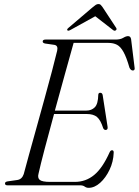

<svg xmlns="http://www.w3.org/2000/svg" viewBox="-20 -890 667 922"><path d="M365.5 0H16.5Q4 0 4 -9Q4 -17 16.5 -19L62 -25.5Q85.5 -28.5 94 -54Q103 -88.5 119.2 -147Q135.5 -205.5 155 -275.8Q174.5 -346 194 -416.8Q213.5 -487.5 229.5 -548Q245.5 -608.5 254.5 -646.5Q260 -671 241.5 -674.5L196.5 -681Q185 -683.5 185 -690.5Q185 -700 198.5 -700H534.5Q558 -700 571.5 -708.2Q585 -716.5 595 -716.5Q607 -716.5 609.5 -702L626 -568Q629.5 -552 618.5 -551.5Q608 -551 601.5 -565.5Q587.5 -614.5 573.2 -640.2Q559 -666 541.8 -675Q524.5 -684 501 -684H333.5Q316.5 -623 292.2 -535.8Q268 -448.5 243.5 -359H395Q419.5 -359 435.2 -374.8Q451 -390.5 452 -435.5Q453 -444.5 461 -444.5Q471 -444.5 473 -433.5L496.5 -282Q499 -267 488.5 -266Q480 -265 475.5 -274.5Q463 -314 445.8 -328.2Q428.5 -342.5 397 -342.5H239.5Q215 -253 194.5 -175Q174 -97 165 -56Q159.5 -36 170.8 -26.2Q182 -16.5 221.5 -16.5H339Q392 -16.5 432.2 -49.8Q472.5 -83 506.5 -159Q511 -168.5 518 -168.5Q526.5 -168.5 526 -157Q524.5 -113.5 506.2 -75Q488 -36.5 461 -12.2Q434 12 405.5 12Q395 12 386.8 6Q378.5 0 365.5 0ZM535.5 -744Q530 -740 522.5 -746L437.5 -812L318 -746Q307.5 -740.5 304 -744Q299.5 -748.5 308.5 -756L426.5 -856.5Q434.5 -863 440.2 -866.8Q446 -870.5 453 -870.5Q459.5 -870.5 463.5 -866.8Q467.5 -863 472 -856.5L538 -756Q542.5 -748.5 535.5 -744Z"/></svg>

Font: Fraunces 72pt S000 Light
Style: Italic
Weight: 300
Italic angle: -16°
Version: Version 1.000; ttfautohint (v1.8.3)